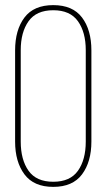

<svg xmlns="http://www.w3.org/2000/svg" viewBox="-20 -725 416 750"><path d="M39 -172V-528Q39 -608 75.5 -656.5Q112 -705 188 -705Q264 -705 300.5 -656.5Q337 -608 337 -528V-172Q337 -93 300.5 -44Q264 5 188 5Q112 5 75.5 -44Q39 -93 39 -172ZM61 -529V-172Q61 -101 91.5 -58Q122 -15 188 -15Q254 -15 284.5 -58Q315 -101 315 -172V-529Q315 -599 284.5 -642Q254 -685 188 -685Q122 -685 91.5 -642Q61 -599 61 -529Z"/></svg>

Font: Bebas Neue Light
Style: Regular
Weight: 300
Designer: Ryoichi Tsunekawa
Foundry: Ryoichi Tsunekawa
Version: Version 001.003; ttfautohint (v1.5.65-e2d9)